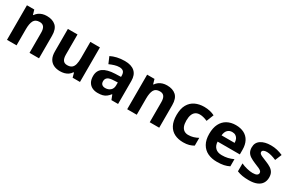

<svg xmlns="http://www.w3.org/2000/svg" viewBox="110 -1586 3944 2627"><g transform="rotate(30 2082.0 -273.0)"><path d="M385 -556Q475 -556 527 -509Q579 -462 579 -356V0H429V-318Q429 -377 407.5 -406.5Q386 -436 341 -436Q273 -436 248.5 -389.5Q224 -343 224 -256V0H73V-546H189L210 -473H216Q234 -500 259.5 -518.5Q285 -537 316.5 -546.5Q348 -556 385 -556Z M1226 -546V0H1110L1091 -70H1082Q1065 -42 1038.5 -24Q1012 -6 980.5 2Q949 10 914 10Q856 10 812.5 -11Q769 -32 744.5 -76Q720 -120 720 -190V-546H872V-228Q872 -170 892.5 -140.5Q913 -111 958 -111Q1004 -111 1029.5 -131.5Q1055 -152 1065 -192Q1075 -232 1075 -290V-546Z M1617 -556Q1720 -556 1774 -507.5Q1828 -459 1828 -364V0H1723L1694 -74H1690Q1667 -45 1642.5 -26Q1618 -7 1586 1.5Q1554 10 1508 10Q1460 10 1422 -8.5Q1384 -27 1362 -65Q1340 -103 1340 -161Q1340 -247 1402 -290Q1464 -333 1587 -338L1678 -341V-358Q1678 -407 1656 -426.5Q1634 -446 1594 -446Q1557 -446 1518 -434Q1479 -422 1441 -405L1397 -508Q1440 -530 1495.5 -543Q1551 -556 1617 -556ZM1621 -250Q1550 -248 1522 -227Q1494 -206 1494 -168Q1494 -133 1513.5 -116.5Q1533 -100 1565 -100Q1613 -100 1645.5 -128Q1678 -156 1678 -208V-253Z M2284 -556Q2374 -556 2426 -509Q2478 -462 2478 -356V0H2328V-318Q2328 -377 2306.5 -406.5Q2285 -436 2240 -436Q2172 -436 2147.5 -389.5Q2123 -343 2123 -256V0H1972V-546H2088L2109 -473H2115Q2133 -500 2158.5 -518.5Q2184 -537 2215.5 -546.5Q2247 -556 2284 -556Z M2860 10Q2781 10 2721.5 -19.5Q2662 -49 2629 -111.5Q2596 -174 2596 -270Q2596 -371 2632 -434Q2668 -497 2730 -526.5Q2792 -556 2871 -556Q2919 -556 2961.5 -546Q3004 -536 3037 -519L2992 -405Q2962 -418 2931.5 -426.5Q2901 -435 2871 -435Q2832 -435 2805 -417Q2778 -399 2764 -362.5Q2750 -326 2750 -271Q2750 -217 2764 -182Q2778 -147 2805 -129.5Q2832 -112 2869 -112Q2912 -112 2950 -123.5Q2988 -135 3022 -154V-31Q2990 -12 2951.5 -1Q2913 10 2860 10Z M3371 -556Q3447 -556 3502 -527.5Q3557 -499 3586.5 -443.5Q3616 -388 3616 -308V-235H3265Q3267 -173 3303 -137.5Q3339 -102 3406 -102Q3457 -102 3499 -112Q3541 -122 3585 -142V-29Q3545 -9 3500.5 0.5Q3456 10 3390 10Q3309 10 3246.5 -20Q3184 -50 3148 -112.5Q3112 -175 3112 -269Q3112 -365 3144.5 -428.5Q3177 -492 3235.5 -524Q3294 -556 3371 -556ZM3375 -449Q3330 -449 3302 -420.5Q3274 -392 3269 -336H3475Q3475 -369 3464 -394Q3453 -419 3430.5 -434Q3408 -449 3375 -449Z M4122 -161Q4122 -109 4097.5 -70.5Q4073 -32 4023 -11Q3973 10 3896 10Q3838 10 3794 2.5Q3750 -5 3709 -22V-147Q3753 -126 3804 -114Q3855 -102 3892 -102Q3938 -102 3958.5 -115Q3979 -128 3979 -150Q3979 -165 3969 -177Q3959 -189 3932 -202Q3905 -215 3856 -234Q3807 -254 3774 -275.5Q3741 -297 3724.5 -327Q3708 -357 3708 -402Q3708 -477 3767.5 -516.5Q3827 -556 3925 -556Q3978 -556 4023.5 -545Q4069 -534 4115 -514L4072 -411Q4034 -428 3994 -439Q3954 -450 3923 -450Q3889 -450 3870 -439.5Q3851 -429 3851 -410Q3851 -396 3861.5 -385Q3872 -374 3898.5 -362Q3925 -350 3973 -331Q4022 -312 4055 -290.5Q4088 -269 4105 -238.5Q4122 -208 4122 -161Z"/></g></svg>

Font: Noto Sans Lao
Style: Bold
Weight: 700
Designer: Monotype Design Team
Foundry: Monotype Imaging Inc.
Version: Version 2.003